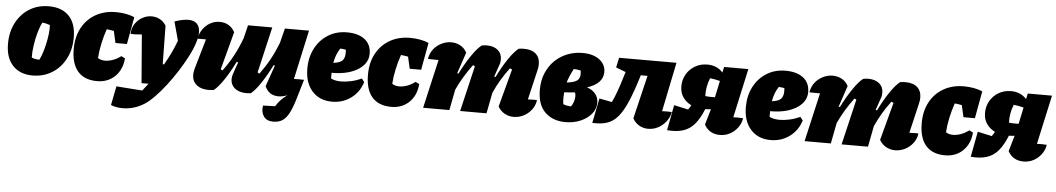

<svg xmlns="http://www.w3.org/2000/svg" viewBox="-38 -865 7817 1421"><g transform="rotate(5 3871.0 -154.0)"><path d="M203 14Q109 14 55.5 -43.5Q2 -101 2 -204Q2 -293 38 -361.5Q74 -430 136.5 -468.5Q199 -507 280 -507Q377 -507 430 -451.5Q483 -396 483 -292Q483 -203 447 -134Q411 -65 347.5 -25.5Q284 14 203 14ZM243 -106Q254 -126 264.5 -157.5Q275 -189 283.5 -226.5Q292 -264 296.5 -301.5Q301 -339 299 -369Q286 -374 271.5 -377.5Q257 -381 242 -382Q227 -355 213.5 -308Q200 -261 192.5 -210Q185 -159 186 -118Q199 -112 213 -109.5Q227 -107 243 -106Z M682 14Q588 14 539 -42.5Q490 -99 490 -208Q490 -298 526 -365Q562 -432 627 -469.5Q692 -507 778 -507Q816 -507 852 -500.5Q888 -494 916 -481L879 -279H794L774 -367Q749 -372 721 -375Q703 -324 690.5 -266Q678 -208 675 -157Q697 -142 728 -142Q755 -142 786 -153Q817 -164 846 -186L874 -172Q867 -87 814.5 -36.5Q762 14 682 14Z M1012 0 983 -359Q951 -356 932.5 -355.5Q914 -355 899 -357Q901 -401 922.5 -432.5Q944 -464 976.5 -481.5Q1009 -499 1044 -499Q1076 -499 1104.5 -484.5Q1133 -470 1152 -439L1156 -153H1166Q1220 -245 1253 -336L1215 -476Q1275 -497 1317 -497Q1359 -497 1381 -474.5Q1403 -452 1403 -411Q1403 -379 1389 -334Q1374 -286 1345 -230Q1316 -174 1279 -116Q1242 -58 1201.5 -5.5Q1161 47 1121 88Q1081 129 1046 151Q972 197 888 197Q839 197 801 181L829 40L1022 54Q1044 27 1064 0Z M1549 4Q1459 16 1416 -24.5Q1373 -65 1395 -143L1459 -364Q1429 -363 1396 -364Q1403 -404 1425 -435Q1447 -466 1479.5 -484Q1512 -502 1549 -502Q1625 -502 1662 -435L1587 -153Q1594 -149 1601 -146Q1644 -204 1676.5 -264Q1709 -324 1736 -397L1760 -495H1940L1861 -154Q1868 -149 1875 -146Q1917 -203 1948.5 -260.5Q1980 -318 2007 -388L2034 -495H2213L2133 -129Q2166 -131 2208 -129Q2182 -38 2162.5 25Q2143 88 2122.5 126Q2102 164 2075 181.5Q2048 199 2006 199Q1959 199 1936.5 167.5Q1914 136 1922 87L2012 84Q2043 32 2096 -5Q2062 9 2030 9Q1957 9 1929 -58L1984 -215L1975 -218Q1936 -141 1896 -81Q1856 -21 1824 4Q1769 11 1731.5 -4.5Q1694 -20 1680 -53Q1666 -86 1681 -129L1711 -215L1700 -219Q1662 -141 1621.5 -81Q1581 -21 1549 4Z M2428 14Q2335 14 2280 -47.5Q2225 -109 2225 -214Q2225 -299 2259.5 -365Q2294 -431 2355 -469Q2416 -507 2495 -507Q2579 -507 2627 -469.5Q2675 -432 2675 -364Q2675 -322 2652 -290.5Q2629 -259 2590.5 -238Q2552 -217 2504.5 -207.5Q2457 -198 2407 -199Q2406 -182 2406 -163Q2406 -159 2406 -157Q2435 -141 2482 -141Q2515 -141 2554.5 -149.5Q2594 -158 2634 -176L2653 -151Q2630 -76 2569 -31Q2508 14 2428 14ZM2498 -356Q2498 -367 2497 -378Q2477 -382 2455 -383Q2439 -359 2429 -333Q2419 -307 2413 -273Q2461 -279 2479.5 -297.5Q2498 -316 2498 -356Z M2868 14Q2774 14 2725 -42.5Q2676 -99 2676 -208Q2676 -298 2712 -365Q2748 -432 2813 -469.5Q2878 -507 2964 -507Q3002 -507 3038 -500.5Q3074 -494 3102 -481L3065 -279H2980L2960 -367Q2935 -372 2907 -375Q2889 -324 2876.5 -266Q2864 -208 2861 -157Q2883 -142 2914 -142Q2941 -142 2972 -153Q3003 -164 3032 -186L3060 -172Q3053 -87 3000.5 -36.5Q2948 14 2868 14Z M3104 0 3187 -362Q3162 -362 3108 -363Q3115 -407 3140 -437.5Q3165 -468 3199.5 -484.5Q3234 -501 3270 -501Q3305 -501 3336 -485Q3367 -469 3386 -434L3333 -277L3342 -274Q3381 -351 3422 -411.5Q3463 -472 3496 -497Q3506 -499 3516 -500Q3526 -501 3535 -501Q3585 -501 3615.5 -475.5Q3646 -450 3646 -407Q3646 -397 3644.5 -386Q3643 -375 3638 -363L3608 -277L3618 -273Q3656 -351 3697 -411.5Q3738 -472 3771 -497Q3792 -500 3809 -500Q3867 -500 3898 -472.5Q3929 -445 3929 -395Q3929 -374 3923 -350L3871 -129Q3897 -130 3910 -130.5Q3923 -131 3939 -129Q3932 -86 3907 -55Q3882 -24 3847.5 -7.5Q3813 9 3776 9Q3742 9 3711 -7.5Q3680 -24 3660 -58L3735 -339Q3727 -344 3719 -347Q3684 -301 3656 -253.5Q3628 -206 3605 -155L3575 0H3379L3459 -339Q3452 -344 3444 -346Q3409 -299 3380.5 -251.5Q3352 -204 3329 -154L3299 0Z M4162 14Q4068 14 4010.5 -41.5Q3953 -97 3953 -208Q3953 -279 3977 -334.5Q4001 -390 4041.5 -428.5Q4082 -467 4134.5 -487Q4187 -507 4244 -507Q4324 -507 4370.5 -471.5Q4417 -436 4417 -380Q4417 -294 4299 -256Q4340 -243 4362.5 -215Q4385 -187 4385 -149Q4385 -103 4354.5 -66Q4324 -29 4273.5 -7.5Q4223 14 4162 14ZM4244 -350Q4244 -361 4242 -376Q4228 -379 4215 -381Q4202 -383 4190 -383Q4160 -327 4146 -279Q4202 -285 4223 -301.5Q4244 -318 4244 -350ZM4132 -164Q4132 -138 4135 -117Q4160 -107 4193 -105Q4205 -121 4212 -141.5Q4219 -162 4219 -183Q4219 -195 4215 -209Q4213 -210 4211 -211Q4192 -209 4172.5 -207.5Q4153 -206 4134 -205Q4132 -186 4132 -164Z M4361 2 4398 -182 4492 -164Q4525 -230 4567 -372L4574 -394L4501 -422L4517 -495H4943L4868 -129Q4902 -131 4940 -129Q4933 -90 4909 -58.5Q4885 -27 4850.5 -8.5Q4816 10 4776 10Q4739 10 4708.5 -8Q4678 -26 4661 -58L4738 -380H4688Q4652 -261 4619.5 -184.5Q4587 -108 4551.5 -66Q4516 -24 4470 -9Q4424 6 4361 2Z M4917 8 4953 -181 5059 -158Q5070 -175 5080 -191Q5041 -210 5017.5 -244Q4994 -278 4994 -325Q4994 -374 5017 -414Q5040 -454 5080.5 -478Q5121 -502 5173 -502Q5243 -502 5288 -453L5297 -495H5477L5397 -130Q5431 -132 5470 -129Q5464 -90 5440.5 -58.5Q5417 -27 5383 -9Q5349 9 5309 9Q5230 9 5193 -58L5227 -175Q5205 -172 5185 -172Q5156 -100 5120.5 -58.5Q5085 -17 5035.5 -1.5Q4986 14 4917 8ZM5177 -268Q5211 -264 5249 -266L5275 -389Q5235 -399 5201 -403Q5174 -338 5177 -268Z M5686 14Q5593 14 5538 -47.5Q5483 -109 5483 -214Q5483 -299 5517.5 -365Q5552 -431 5613 -469Q5674 -507 5753 -507Q5837 -507 5885 -469.5Q5933 -432 5933 -364Q5933 -322 5910 -290.5Q5887 -259 5848.5 -238Q5810 -217 5762.5 -207.5Q5715 -198 5665 -199Q5664 -182 5664 -163Q5664 -159 5664 -157Q5693 -141 5740 -141Q5773 -141 5812.5 -149.5Q5852 -158 5892 -176L5911 -151Q5888 -76 5827 -31Q5766 14 5686 14ZM5756 -356Q5756 -367 5755 -378Q5735 -382 5713 -383Q5697 -359 5687 -333Q5677 -307 5671 -273Q5719 -279 5737.5 -297.5Q5756 -316 5756 -356Z M5938 0 6021 -362Q5996 -362 5942 -363Q5949 -407 5974 -437.5Q5999 -468 6033.5 -484.5Q6068 -501 6104 -501Q6139 -501 6170 -485Q6201 -469 6220 -434L6167 -277L6176 -274Q6215 -351 6256 -411.5Q6297 -472 6330 -497Q6340 -499 6350 -500Q6360 -501 6369 -501Q6419 -501 6449.5 -475.5Q6480 -450 6480 -407Q6480 -397 6478.5 -386Q6477 -375 6472 -363L6442 -277L6452 -273Q6490 -351 6531 -411.5Q6572 -472 6605 -497Q6626 -500 6643 -500Q6701 -500 6732 -472.5Q6763 -445 6763 -395Q6763 -374 6757 -350L6705 -129Q6731 -130 6744 -130.5Q6757 -131 6773 -129Q6766 -86 6741 -55Q6716 -24 6681.5 -7.5Q6647 9 6610 9Q6576 9 6545 -7.5Q6514 -24 6494 -58L6569 -339Q6561 -344 6553 -347Q6518 -301 6490 -253.5Q6462 -206 6439 -155L6409 0H6213L6293 -339Q6286 -344 6278 -346Q6243 -299 6214.5 -251.5Q6186 -204 6163 -154L6133 0Z M6982 14Q6888 14 6839 -42.5Q6790 -99 6790 -208Q6790 -298 6826 -365Q6862 -432 6927 -469.5Q6992 -507 7078 -507Q7116 -507 7152 -500.5Q7188 -494 7216 -481L7179 -279H7094L7074 -367Q7049 -372 7021 -375Q7003 -324 6990.5 -266Q6978 -208 6975 -157Q6997 -142 7028 -142Q7055 -142 7086 -153Q7117 -164 7146 -186L7174 -172Q7167 -87 7114.5 -36.5Q7062 14 6982 14Z M7173 8 7209 -181 7315 -158Q7326 -175 7336 -191Q7297 -210 7273.5 -244Q7250 -278 7250 -325Q7250 -374 7273 -414Q7296 -454 7336.5 -478Q7377 -502 7429 -502Q7499 -502 7544 -453L7553 -495H7733L7653 -130Q7687 -132 7726 -129Q7720 -90 7696.5 -58.5Q7673 -27 7639 -9Q7605 9 7565 9Q7486 9 7449 -58L7483 -175Q7461 -172 7441 -172Q7412 -100 7376.5 -58.5Q7341 -17 7291.5 -1.5Q7242 14 7173 8ZM7433 -268Q7467 -264 7505 -266L7531 -389Q7491 -399 7457 -403Q7430 -338 7433 -268Z"/></g></svg>

Font: Piazzolla Black
Style: Italic
Weight: 900
Italic angle: -11.3°
Designer: Juan Pablo del Peral
Foundry: Huerta Tipografica
Version: Version 1.330